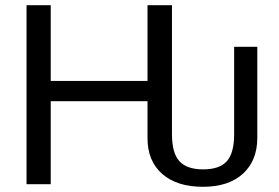

<svg xmlns="http://www.w3.org/2000/svg" viewBox="-20 -708 1074 738"><path d="M641 -192Q641 -120 669.5 -88.5Q698 -57 761 -57Q824 -57 852 -88.5Q880 -120 880 -192V-528H969V-178Q969 -91 914 -40.5Q859 10 760 10Q660 10 603.5 -39.5Q547 -89 547 -177V-319H175V0H82V-688H175V-397H547V-688H641Z"/></svg>

Font: Libra Sans
Style: Regular
Weight: 400
Foundry: Context Ltd
Version: Version 1.000; ttfautohint (v1.3)